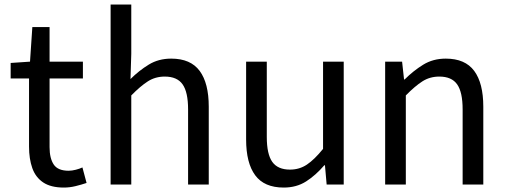

<svg xmlns="http://www.w3.org/2000/svg" viewBox="-20 -816 2241 849"><path d="M262.5 13.4Q204.9 13.4 171 -9.3Q137.2 -32 122.8 -72.8Q108.4 -113.5 108.4 -167.7V-469H27.1V-537.6L112.7 -543.4L123 -696.2H199.2V-543.4H346.6V-469H199.2V-165.4Q199.2 -116 217.6 -88.5Q235.9 -61 283.4 -61Q298 -61 315.1 -65.4Q332.1 -69.8 344.5 -75.6L362.8 -7Q340.2 0.6 314.2 7Q288.2 13.4 262.5 13.4Z M469.1 0V-796H560.5V-578.3L557 -466.4Q594.7 -503.9 637.8 -530.3Q680.9 -556.8 737.1 -556.8Q822.8 -556.8 863 -502.4Q903.1 -448 903.1 -344.1V0H811.7V-332.4Q811.7 -408.5 787.5 -442.9Q763.3 -477.4 708.5 -477.4Q666.9 -477.4 634 -456.4Q601.2 -435.5 560.5 -394V0Z M1234.7 13.4Q1148.6 13.4 1108.5 -40.9Q1068.3 -95.1 1068.3 -199.3V-543.4H1159.7V-210.3Q1159.7 -134.6 1183.9 -100.3Q1208.2 -66 1262.3 -66Q1303.9 -66 1337 -88.1Q1370 -110.1 1408.5 -157.6V-543.4H1499.9V0H1424.4L1416.9 -85.3H1414.1Q1376.1 -40.9 1333.5 -13.7Q1290.9 13.4 1234.7 13.4Z M1683.1 0V-543.4H1758L1766.7 -464.5H1769.1Q1807.8 -503.1 1851.3 -529.9Q1894.9 -556.8 1951.1 -556.8Q2036.8 -556.8 2077 -502.4Q2117.1 -448 2117.1 -344.1V0H2025.7V-332.4Q2025.7 -408.5 2001.5 -442.9Q1977.3 -477.4 1922.5 -477.4Q1880.9 -477.4 1848 -456.4Q1815.2 -435.5 1774.5 -394V0Z"/></svg>

Font: Noto Sans TC
Style: Regular
Weight: 100
Designer: Ryoko NISHIZUKA 西塚涼子 (kana, bopomofo & ideographs); Paul D. Hunt (Latin, Greek & Cyrillic); Sandoll Communications 산돌커뮤니
Foundry: Adobe
Version: Version 2.004;hotconv 1.0.118;makeotfexe 2.5.65603